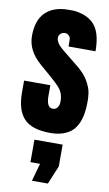

<svg xmlns="http://www.w3.org/2000/svg" viewBox="-116 -840 697 1224"><g transform="rotate(10 232.0 -228.0)"><path d="M153.8 213.9V68.4H336.4V209.5L286.6 329.1H183.6L215.8 213.9ZM245.1 8.8Q125.5 8.8 74.5 -45.9Q23.4 -100.6 23.4 -214.8V-291H193.4V-221.2Q193.4 -146 234.4 -146Q253.4 -146 264.4 -160.6Q275.4 -175.3 275.4 -199.2Q275.4 -230.5 266.8 -252Q258.3 -273.4 241 -292.7Q223.6 -312 184.1 -346.2L111.3 -409.2Q23.4 -484.9 23.4 -580.1Q23.4 -683.6 76.4 -734.1Q129.4 -784.7 222.2 -784.7Q224.6 -784.7 226.6 -784.7Q228.5 -784.7 252.4 -784.7Q276.4 -784.7 314 -773.7Q351.6 -762.7 380.9 -737.1Q410.2 -711.4 424.8 -665.8Q439.5 -620.1 439.5 -554.2H265.1L264.2 -601.1Q263.7 -614.3 252.9 -624.5Q242.2 -634.8 229 -634.8Q211.9 -634.8 200 -624.3Q188 -613.8 188 -597.2Q188 -564 236.3 -524.9L340.3 -440.9Q365.7 -420.4 384.5 -399.2Q403.3 -377.9 414.3 -357.2Q425.3 -336.4 432.1 -319.6Q439 -302.7 441.7 -283Q444.3 -263.2 444.8 -253.2Q445.3 -243.2 445.3 -227.1Q445.3 -186 439.9 -152.6Q434.6 -119.1 420.9 -88.1Q407.2 -57.1 385 -36.4Q362.8 -15.6 327.4 -3.4Q292 8.8 245.1 8.8Z"/></g></svg>

Font: Anton
Style: Regular
Weight: 400
Foundry: vernon adams
Version: Version 1.000